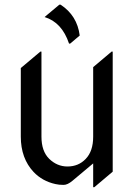

<svg xmlns="http://www.w3.org/2000/svg" viewBox="-20 -776 587 816"><path d="M237.3 -756.3Q308.1 -710 318.8 -625L278.3 -590.8H273.4Q243.2 -681.2 169.4 -703.6L232.4 -756.3ZM380.9 19.5H376V-81.5L288.1 -7.8Q267.1 9.8 250.5 9.8Q230 9.8 215.8 6.3Q160.2 -5.9 123 -44.9Q68.4 -103 68.4 -195.3V-486.8L151.4 -556.6H156.2V-195.3Q156.2 -133.3 189 -101.1Q222.7 -68.4 266.6 -68.4Q313.5 -68.4 344.2 -100.6Q376 -133.3 376 -195.3V-490.7L454.1 -556.6H459V-46.4Z"/></svg>

Font: Gothica
Style: Book
Weight: 400
Designer: Wojciech Kalinowski "wmk69" (wmk69@o2.pl)
Foundry: Wojciech Kalinowski "wmk69" (wmk69@o2.pl)
Version: Version 2.1.0; 2021-05-14